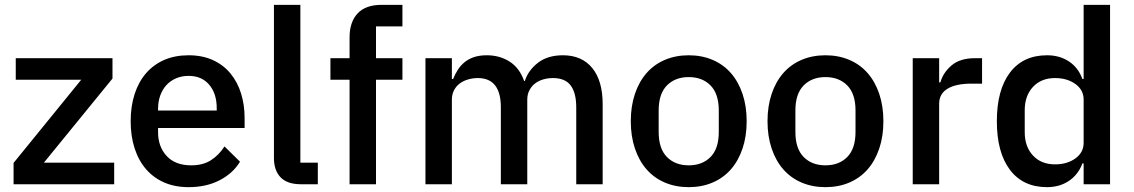

<svg xmlns="http://www.w3.org/2000/svg" viewBox="-20 -760 4677 792"><path d="M36 0V-88L315 -431H45V-520H444V-436L161 -89H451V0Z M758 12Q702 12 658 -7Q614 -26 583 -61.5Q552 -97 535.5 -147.5Q519 -198 519 -260Q519 -322 535.5 -372.5Q552 -423 583 -458.5Q614 -494 658 -513Q702 -532 758 -532Q815 -532 858.5 -512Q902 -492 931 -456.5Q960 -421 974.5 -374Q989 -327 989 -273V-232H632V-215Q632 -155 667.5 -116.5Q703 -78 769 -78Q817 -78 850 -99Q883 -120 906 -156L970 -93Q941 -45 886 -16.5Q831 12 758 12ZM758 -447Q730 -447 706.5 -437Q683 -427 666.5 -409Q650 -391 641 -366Q632 -341 632 -311V-304H874V-314Q874 -374 843 -410.5Q812 -447 758 -447Z M1221 0Q1165 0 1137.5 -28.5Q1110 -57 1110 -108V-740H1219V-89H1291V0Z M1422 -431H1343V-520H1422V-606Q1422 -669 1455 -704.5Q1488 -740 1554 -740H1640V-651H1531V-520H1640V-431H1531V0H1422Z M1735 0V-520H1844V-434H1849Q1857 -454 1868.5 -472Q1880 -490 1896.5 -503.5Q1913 -517 1935.5 -524.5Q1958 -532 1988 -532Q2041 -532 2082 -506Q2123 -480 2142 -426H2145Q2159 -470 2199 -501Q2239 -532 2302 -532Q2380 -532 2423 -479.5Q2466 -427 2466 -330V0H2357V-317Q2357 -377 2334 -407.5Q2311 -438 2261 -438Q2240 -438 2221 -432.5Q2202 -427 2187.5 -416Q2173 -405 2164 -388Q2155 -371 2155 -349V0H2046V-317Q2046 -438 1951 -438Q1931 -438 1911.5 -432.5Q1892 -427 1877 -416Q1862 -405 1853 -388Q1844 -371 1844 -349V0Z M2821 12Q2767 12 2722.5 -7Q2678 -26 2647 -61.5Q2616 -97 2599 -147.5Q2582 -198 2582 -260Q2582 -322 2599 -372.5Q2616 -423 2647 -458.5Q2678 -494 2722.5 -513Q2767 -532 2821 -532Q2875 -532 2919.5 -513Q2964 -494 2995 -458.5Q3026 -423 3043 -372.5Q3060 -322 3060 -260Q3060 -198 3043 -147.5Q3026 -97 2995 -61.5Q2964 -26 2919.5 -7Q2875 12 2821 12ZM2821 -78Q2877 -78 2911 -112.5Q2945 -147 2945 -216V-304Q2945 -373 2911 -407.5Q2877 -442 2821 -442Q2765 -442 2731 -407.5Q2697 -373 2697 -304V-216Q2697 -147 2731 -112.5Q2765 -78 2821 -78Z M3385 12Q3331 12 3286.5 -7Q3242 -26 3211 -61.5Q3180 -97 3163 -147.5Q3146 -198 3146 -260Q3146 -322 3163 -372.5Q3180 -423 3211 -458.5Q3242 -494 3286.5 -513Q3331 -532 3385 -532Q3439 -532 3483.5 -513Q3528 -494 3559 -458.5Q3590 -423 3607 -372.5Q3624 -322 3624 -260Q3624 -198 3607 -147.5Q3590 -97 3559 -61.5Q3528 -26 3483.5 -7Q3439 12 3385 12ZM3385 -78Q3441 -78 3475 -112.5Q3509 -147 3509 -216V-304Q3509 -373 3475 -407.5Q3441 -442 3385 -442Q3329 -442 3295 -407.5Q3261 -373 3261 -304V-216Q3261 -147 3295 -112.5Q3329 -78 3385 -78Z M3745 0V-520H3854V-420H3859Q3870 -460 3905 -490Q3940 -520 4002 -520H4031V-415H3988Q3923 -415 3888.5 -394Q3854 -373 3854 -332V0Z M4450 -86H4445Q4428 -40 4389.5 -14Q4351 12 4299 12Q4200 12 4146 -59.5Q4092 -131 4092 -260Q4092 -389 4146 -460.5Q4200 -532 4299 -532Q4351 -532 4389.5 -506.5Q4428 -481 4445 -434H4450V-740H4559V0H4450ZM4332 -82Q4382 -82 4416 -106.5Q4450 -131 4450 -171V-349Q4450 -389 4416 -413.5Q4382 -438 4332 -438Q4275 -438 4241 -401.5Q4207 -365 4207 -305V-215Q4207 -155 4241 -118.5Q4275 -82 4332 -82Z"/></svg>

Font: IBM Plex Sans Arabic Medium
Style: Regular
Weight: 500
Designer: Mike Abbink, Paul van der Laan, Pieter van Rosmalen, Wael Morcos, Khajak Apelian
Foundry: Bold Monday
Version: Version 1.1